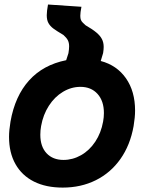

<svg xmlns="http://www.w3.org/2000/svg" viewBox="-20 -819 640 850"><path d="M20 -213Q20 -242 26.5 -281Q46.5 -394 108.8 -463Q171 -532 273 -552.5L283 -583.5Q286 -601.5 286 -614Q286 -629.5 280.5 -640.5Q275 -651.5 261 -664Q229 -683 215.5 -693.2Q202 -703.5 194.5 -716.8Q187 -730 187 -751.5Q187 -769 192.5 -799L340.5 -789Q335.5 -763.5 335.5 -749Q335.5 -737.5 338.2 -730.8Q341 -724 346.8 -718.5Q352.5 -713 359 -707Q389.5 -689.5 406.5 -675.2Q423.5 -661 431.2 -646Q439 -631 439 -611Q439 -600.5 436.5 -584L426 -549Q497.5 -530 537.8 -472.2Q578 -414.5 578 -329.5Q578 -300 571.5 -261Q556.5 -176.5 513.2 -115.2Q470 -54 404.2 -21.2Q338.5 11.5 257.5 11.5Q183.5 11.5 130.2 -15.2Q77 -42 48.5 -92.5Q20 -143 20 -213ZM436.5 -281Q440 -300 440 -318.5Q440 -372 411.8 -403.2Q383.5 -434.5 336 -434.5Q295.5 -434.5 258.8 -412.5Q222 -390.5 196.5 -351Q171 -311.5 162 -261Q158.5 -242 158.5 -222.5Q158.5 -170 186.2 -140.5Q214 -111 261 -111Q302 -111 339 -132Q376 -153 401.8 -191.8Q427.5 -230.5 436.5 -281Z"/></svg>

Font: JuliaMono ExtraBold
Style: Italic
Weight: 800
Italic angle: -9°
Monospace: yes
Designer: cormullion
Foundry: corm
Version: Version 0.057; ttfautohint (v1.8.4)